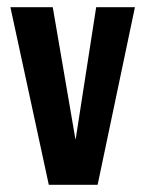

<svg xmlns="http://www.w3.org/2000/svg" viewBox="-20 -515 405 535"><path d="M116 0 9 -495H127L190 -128H191L248 -495H356L252 0Z"/></svg>

Font: Alumni Sans
Style: Bold
Weight: 700
Designer: Robert E. Leuschke
Foundry: Robert E. Leuschke
Version: Version 1.018